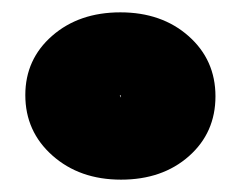

<svg xmlns="http://www.w3.org/2000/svg" viewBox="-20 -684 389 311"><path d="M329 -528Q329 -469 286 -431Q243 -393 176 -393Q109 -393 65 -432Q21 -471 21 -530Q21 -588 64.5 -626Q108 -664 175 -664Q242 -664 285.5 -625.5Q329 -587 329 -528ZM176 -528 175 -530H174L176 -526Z"/></svg>

Font: Ysabeau Black
Style: Regular
Weight: 900
Designer: Christian Thalmann (Catharsis Fonts)
Version: Version 0.003